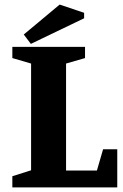

<svg xmlns="http://www.w3.org/2000/svg" viewBox="-20 -820 536 840"><path d="M34 0V-49L116 -75V-542L34 -566V-615H352V-566L269 -542V-74H404L431 -167H493V0ZM115 -628 84 -669 241 -800 348 -764V-740Z"/></svg>

Font: Manuale ExtraBold
Style: Regular
Weight: 800
Version: Version 1.002